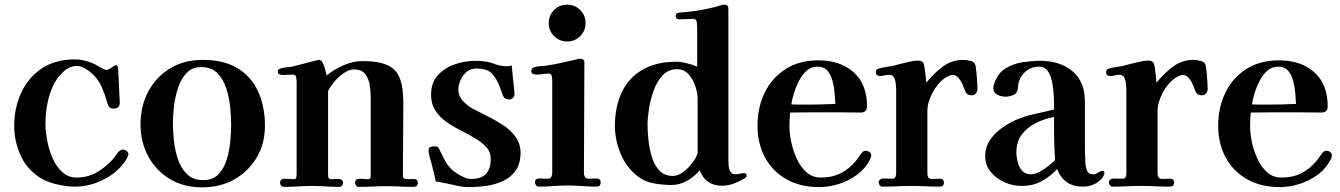

<svg xmlns="http://www.w3.org/2000/svg" viewBox="-20 -799 5750 824"><path d="M531 -137Q531 -133 529 -129Q527 -125 525 -120Q504 -83 468 -55.5Q432 -28 389 -13Q346 2 302 2Q264 2 219 -9Q174 -20 143 -42Q90 -80 65.5 -138.5Q41 -197 41 -259Q41 -336 71 -401Q101 -466 159 -505Q217 -544 301 -544Q316 -544 331 -541.5Q346 -539 360 -534Q374 -530 387.5 -523Q401 -516 414 -508Q417 -507 425 -503Q433 -499 436 -499Q442 -499 448.5 -502.5Q455 -506 461 -510Q466 -513 469.5 -516Q473 -519 476 -519Q483 -519 484.5 -515Q486 -511 487 -505Q488 -498 488 -487Q488 -476 489 -466Q490 -441 491.5 -410.5Q493 -380 494 -362Q495 -349 489 -341Q483 -333 467 -333Q456 -333 450.5 -338Q445 -343 442 -353Q432 -389 417.5 -423.5Q403 -458 374 -484Q364 -494 345 -505Q326 -516 311 -516Q279 -516 254 -493Q224 -467 206.5 -428Q189 -389 182 -346.5Q175 -304 175 -265Q175 -237 182 -198.5Q189 -160 204.5 -123Q220 -86 246 -61.5Q272 -37 309 -37Q361 -37 404 -64.5Q447 -92 476 -130Q480 -135 482.5 -139.5Q485 -144 489 -148Q494 -152 498 -154.5Q502 -157 508 -157Q516 -157 523.5 -151Q531 -145 531 -137Z M972 -264Q972 -295 968 -337Q964 -379 951.5 -418.5Q939 -458 913.5 -484.5Q888 -511 844 -511Q804 -511 780 -485Q756 -459 743.5 -420Q731 -381 726.5 -341Q722 -301 722 -272Q722 -241 726 -199Q730 -157 743 -117.5Q756 -78 782 -52Q808 -26 852 -26Q894 -26 918 -51.5Q942 -77 953.5 -115.5Q965 -154 968.5 -194.5Q972 -235 972 -264ZM1117 -259Q1117 -183 1082 -123.5Q1047 -64 986.5 -29.5Q926 5 847 5Q768 5 708.5 -31Q649 -67 616 -128.5Q583 -190 583 -265Q583 -343 616 -405.5Q649 -468 709 -505Q769 -542 851 -542Q941 -542 1000 -506Q1059 -470 1088 -406Q1117 -342 1117 -259Z M1773 -14Q1773 3 1754 3Q1725 3 1695 1.5Q1665 0 1636 0Q1608 0 1578.5 1.5Q1549 3 1520 3Q1513 3 1508.5 -2.5Q1504 -8 1504 -14Q1504 -32 1523 -32Q1532 -32 1541 -31Q1550 -30 1559 -30Q1571 -30 1571 -42V-378Q1571 -403 1567 -431.5Q1563 -460 1548 -480.5Q1533 -501 1499 -501Q1478 -501 1455 -485Q1432 -469 1414 -447.5Q1396 -426 1388 -408V-53Q1388 -46 1389.5 -38Q1391 -30 1401 -30Q1409 -30 1417.5 -30.5Q1426 -31 1434 -31Q1440 -31 1446 -27Q1452 -23 1452 -16Q1452 3 1433 3Q1405 3 1377 1Q1349 -1 1321 -1Q1290 -1 1259.5 1Q1229 3 1198 3Q1191 3 1186.5 -2.5Q1182 -8 1182 -14Q1182 -32 1201 -32Q1210 -32 1219 -31Q1228 -30 1237 -30Q1249 -30 1251 -35.5Q1253 -41 1253 -53V-447Q1253 -457 1251 -468Q1249 -479 1235 -479Q1225 -479 1215.5 -478Q1206 -477 1196 -477Q1189 -477 1180.5 -479.5Q1172 -482 1172 -491Q1172 -498 1176.5 -501.5Q1181 -505 1187 -506Q1197 -509 1208 -510Q1219 -511 1229 -512Q1237 -514 1255 -518.5Q1273 -523 1293.5 -528.5Q1314 -534 1330 -538Q1346 -542 1349 -542Q1359 -542 1365.5 -528.5Q1372 -515 1376 -499Q1380 -483 1382 -475Q1411 -500 1453.5 -518.5Q1496 -537 1535 -537Q1603 -537 1641.5 -520Q1680 -503 1695.5 -464Q1711 -425 1711 -359Q1711 -281 1710 -203Q1709 -125 1709 -47Q1709 -34 1717 -32Q1725 -30 1735 -30Q1740 -30 1745.5 -30.5Q1751 -31 1756 -31Q1773 -31 1773 -14Z M2214 -144Q2214 -98 2194.5 -69Q2175 -40 2142.5 -24Q2110 -8 2071 -2Q2032 4 1993 4Q1969 4 1943.5 -1.5Q1918 -7 1895 -12Q1884 -14 1872.5 -16.5Q1861 -19 1850 -20Q1847 -37 1839.5 -67.5Q1832 -98 1824 -125Q1819 -145 1819 -153Q1819 -164 1826 -167.5Q1833 -171 1843 -171Q1851 -171 1856 -169.5Q1861 -168 1864 -161Q1876 -136 1886.5 -115.5Q1897 -95 1915 -75Q1924 -66 1939 -56Q1954 -46 1971 -38.5Q1988 -31 2001 -31Q2045 -31 2065.5 -52.5Q2086 -74 2086 -117Q2086 -147 2066.5 -168Q2047 -189 2018 -206Q1990 -223 1957 -239.5Q1924 -256 1895.5 -276Q1867 -296 1848.5 -324.5Q1830 -353 1830 -393Q1830 -444 1859 -476Q1888 -508 1932 -523Q1976 -538 2022 -538Q2042 -538 2063 -535Q2084 -532 2103 -524Q2111 -521 2125 -518Q2139 -515 2146 -515Q2154 -515 2161.5 -515Q2169 -515 2176 -519Q2178 -499 2180.5 -473.5Q2183 -448 2185.5 -426.5Q2188 -405 2188 -396Q2188 -386 2181.5 -379Q2175 -372 2164 -372Q2145 -372 2138.5 -388.5Q2132 -405 2123 -431Q2113 -458 2093 -481.5Q2073 -505 2024 -505Q1999 -505 1982 -490Q1965 -475 1956 -454.5Q1947 -434 1947 -415Q1947 -387 1966.5 -366Q1986 -345 2008 -333Q2035 -319 2070 -301.5Q2105 -284 2136 -264Q2171 -242 2192.5 -212Q2214 -182 2214 -144Z M2558 -15Q2558 2 2539 2Q2509 2 2477.5 -0.5Q2446 -3 2416 -3Q2386 -3 2354 -0.5Q2322 2 2292 2Q2285 2 2280.5 -4Q2276 -10 2276 -16Q2276 -33 2294 -33Q2303 -33 2312.5 -32.5Q2322 -32 2331 -32Q2342 -32 2346 -40Q2350 -48 2350 -56V-454Q2350 -462 2348 -472.5Q2346 -483 2335 -483Q2322 -483 2308 -481Q2294 -479 2280 -479Q2273 -479 2266.5 -482Q2260 -485 2260 -493Q2260 -508 2275 -511Q2286 -514 2298.5 -515Q2311 -516 2322 -517Q2357 -522 2390.5 -529.5Q2424 -537 2458 -545Q2461 -546 2464 -546.5Q2467 -547 2470 -547Q2477 -547 2482.5 -543.5Q2488 -540 2488 -532Q2488 -414 2487 -294.5Q2486 -175 2486 -56Q2486 -47 2490.5 -39.5Q2495 -32 2506 -32Q2515 -32 2523.5 -32.5Q2532 -33 2541 -33Q2558 -33 2558 -15ZM2493 -700Q2493 -667 2470 -644Q2447 -621 2414 -621Q2381 -621 2358 -644Q2335 -667 2335 -700Q2335 -733 2358 -756Q2381 -779 2414 -779Q2447 -779 2470 -756Q2493 -733 2493 -700Z M2974 -374Q2974 -398 2964.5 -428Q2955 -458 2935.5 -480Q2916 -502 2885 -502Q2848 -502 2823.5 -475.5Q2799 -449 2785 -409.5Q2771 -370 2765 -330.5Q2759 -291 2759 -264Q2759 -239 2762.5 -202Q2766 -165 2776.5 -128.5Q2787 -92 2809 -68Q2831 -44 2868 -44Q2888 -44 2907.5 -57.5Q2927 -71 2942.5 -89Q2958 -107 2966 -122Q2966 -123 2970 -131.5Q2974 -140 2974 -141ZM3184 -47Q3184 -40 3181 -37.5Q3178 -35 3173 -32Q3151 -19 3127.5 -10.5Q3104 -2 3078 -2Q3008 -2 2983 -68Q2963 -43 2930 -24Q2897 -5 2862 -5Q2830 -5 2792 -11Q2754 -17 2727 -35Q2672 -73 2645.5 -134.5Q2619 -196 2619 -259Q2619 -340 2648 -402Q2677 -464 2736 -499Q2795 -534 2883 -534Q2903 -534 2928.5 -527.5Q2954 -521 2972 -513V-680Q2972 -688 2970.5 -703Q2969 -718 2955 -718L2897 -716Q2890 -715 2885 -719Q2880 -723 2880 -730Q2880 -742 2890.5 -744Q2901 -746 2909 -746Q2931 -748 2952 -750.5Q2973 -753 2994 -757Q3013 -761 3032 -765Q3051 -769 3069 -775Q3074 -777 3078.5 -778Q3083 -779 3088 -779Q3106 -779 3106 -762V-116Q3106 -105 3107 -89.5Q3108 -74 3114.5 -62.5Q3121 -51 3137 -51Q3146 -51 3155 -53.5Q3164 -56 3173 -56Q3184 -56 3184 -47Z M3565 -353Q3564 -371 3562 -398Q3560 -425 3553 -451.5Q3546 -478 3531 -495.5Q3516 -513 3489 -513Q3462 -513 3442.5 -496Q3423 -479 3409.5 -453Q3396 -427 3387.5 -399.5Q3379 -372 3376 -351Q3392 -350 3407.5 -350Q3423 -350 3439 -350Q3502 -350 3565 -353ZM3719 -132Q3719 -128 3717.5 -124Q3716 -120 3714 -115Q3695 -77 3660 -50.5Q3625 -24 3581.5 -10Q3538 4 3496 4Q3414 4 3354.5 -30Q3295 -64 3263 -123.5Q3231 -183 3231 -260Q3231 -337 3261.5 -400.5Q3292 -464 3350.5 -502Q3409 -540 3492 -540Q3587 -540 3644 -488.5Q3701 -437 3701 -343Q3701 -316 3674 -316Q3648 -316 3622 -316.5Q3596 -317 3570 -317Q3521 -317 3471 -317Q3421 -317 3371 -316Q3368 -286 3368 -257Q3368 -226 3376 -188.5Q3384 -151 3400 -116.5Q3416 -82 3441.5 -59.5Q3467 -37 3502 -37Q3552 -37 3589 -56Q3626 -75 3656 -112Q3662 -120 3667 -127.5Q3672 -135 3678 -142Q3682 -147 3685.5 -149.5Q3689 -152 3696 -152Q3704 -152 3711.5 -146.5Q3719 -141 3719 -132Z M4175 -417Q4175 -407 4168.5 -398.5Q4162 -390 4150 -390Q4130 -390 4124 -404Q4119 -417 4112 -434Q4105 -451 4094.5 -464Q4084 -477 4068 -477Q4059 -477 4051 -473Q4043 -469 4035 -464Q4004 -442 3982 -401Q3960 -360 3960 -322V-55Q3960 -31 3979 -31Q3989 -31 3997.5 -31.5Q4006 -32 4013 -32Q4031 -32 4031 -15Q4031 2 4012 2Q3982 2 3952 0.5Q3922 -1 3892 -1Q3861 -1 3830 0.5Q3799 2 3767 2Q3760 2 3755.5 -4Q3751 -10 3751 -16Q3751 -24 3757 -28.5Q3763 -33 3770 -33Q3780 -33 3789.5 -32.5Q3799 -32 3809 -32Q3820 -32 3823 -39.5Q3826 -47 3826 -56V-414Q3826 -424 3824.5 -439Q3823 -454 3817 -466Q3811 -478 3797 -478Q3787 -478 3777.5 -475.5Q3768 -473 3757 -473Q3739 -473 3739 -489Q3739 -502 3752 -505Q3766 -509 3781 -511Q3796 -513 3810 -516Q3825 -520 3845 -525Q3865 -530 3885 -534.5Q3905 -539 3918 -539Q3926 -539 3932.5 -537Q3939 -535 3943 -528Q3946 -523 3948.5 -505.5Q3951 -488 3953 -470Q3955 -452 3955 -444Q3989 -486 4027.5 -514Q4066 -542 4113 -542Q4127 -542 4145.5 -537.5Q4164 -533 4167 -516Q4169 -504 4171 -483Q4173 -462 4174 -443Q4175 -424 4175 -417Z M4508 -112Q4505 -159 4504 -205Q4503 -251 4504 -297Q4464 -290 4426.5 -271.5Q4389 -253 4365.5 -222Q4342 -191 4342 -145Q4342 -126 4347.5 -104Q4353 -82 4366.5 -66.5Q4380 -51 4404 -51Q4421 -51 4441 -61.5Q4461 -72 4479 -86.5Q4497 -101 4508 -112ZM4720 -56Q4720 -52 4716.5 -45Q4713 -38 4710 -34Q4677 2 4627 2Q4546 2 4517 -73Q4484 -39 4448 -20Q4412 -1 4364 -1Q4328 -1 4292 -16.5Q4256 -32 4232 -61Q4208 -90 4208 -128Q4208 -166 4227.5 -196Q4247 -226 4277.5 -248Q4308 -270 4339 -284Q4378 -301 4420.5 -310Q4463 -319 4504 -329Q4504 -346 4503 -376.5Q4502 -407 4497 -438.5Q4492 -470 4478.5 -491.5Q4465 -513 4439 -513Q4408 -513 4385 -495Q4362 -477 4353 -449Q4350 -440 4349.5 -431Q4349 -422 4347 -413Q4344 -397 4327 -390.5Q4310 -384 4296 -384Q4277 -384 4260 -392.5Q4243 -401 4243 -422Q4243 -430 4245.5 -437Q4248 -444 4251 -451Q4267 -489 4298.5 -507.5Q4330 -526 4369.5 -532Q4409 -538 4445 -538Q4529 -538 4582.5 -493.5Q4636 -449 4636 -363Q4636 -320 4636 -276.5Q4636 -233 4636 -189Q4636 -166 4636.5 -143.5Q4637 -121 4638 -98Q4639 -83 4645 -67Q4651 -51 4670 -51Q4678 -51 4684 -53.5Q4690 -56 4696 -60Q4700 -62 4703.5 -64Q4707 -66 4711 -66Q4720 -66 4720 -56Z M5163 -417Q5163 -407 5156.5 -398.5Q5150 -390 5138 -390Q5118 -390 5112 -404Q5107 -417 5100 -434Q5093 -451 5082.5 -464Q5072 -477 5056 -477Q5047 -477 5039 -473Q5031 -469 5023 -464Q4992 -442 4970 -401Q4948 -360 4948 -322V-55Q4948 -31 4967 -31Q4977 -31 4985.5 -31.5Q4994 -32 5001 -32Q5019 -32 5019 -15Q5019 2 5000 2Q4970 2 4940 0.5Q4910 -1 4880 -1Q4849 -1 4818 0.5Q4787 2 4755 2Q4748 2 4743.5 -4Q4739 -10 4739 -16Q4739 -24 4745 -28.5Q4751 -33 4758 -33Q4768 -33 4777.5 -32.5Q4787 -32 4797 -32Q4808 -32 4811 -39.5Q4814 -47 4814 -56V-414Q4814 -424 4812.5 -439Q4811 -454 4805 -466Q4799 -478 4785 -478Q4775 -478 4765.5 -475.5Q4756 -473 4745 -473Q4727 -473 4727 -489Q4727 -502 4740 -505Q4754 -509 4769 -511Q4784 -513 4798 -516Q4813 -520 4833 -525Q4853 -530 4873 -534.5Q4893 -539 4906 -539Q4914 -539 4920.5 -537Q4927 -535 4931 -528Q4934 -523 4936.5 -505.5Q4939 -488 4941 -470Q4943 -452 4943 -444Q4977 -486 5015.5 -514Q5054 -542 5101 -542Q5115 -542 5133.5 -537.5Q5152 -533 5155 -516Q5157 -504 5159 -483Q5161 -462 5162 -443Q5163 -424 5163 -417Z M5542 -353Q5541 -371 5539 -398Q5537 -425 5530 -451.5Q5523 -478 5508 -495.5Q5493 -513 5466 -513Q5439 -513 5419.5 -496Q5400 -479 5386.5 -453Q5373 -427 5364.5 -399.5Q5356 -372 5353 -351Q5369 -350 5384.5 -350Q5400 -350 5416 -350Q5479 -350 5542 -353ZM5696 -132Q5696 -128 5694.5 -124Q5693 -120 5691 -115Q5672 -77 5637 -50.5Q5602 -24 5558.5 -10Q5515 4 5473 4Q5391 4 5331.5 -30Q5272 -64 5240 -123.5Q5208 -183 5208 -260Q5208 -337 5238.5 -400.5Q5269 -464 5327.5 -502Q5386 -540 5469 -540Q5564 -540 5621 -488.5Q5678 -437 5678 -343Q5678 -316 5651 -316Q5625 -316 5599 -316.5Q5573 -317 5547 -317Q5498 -317 5448 -317Q5398 -317 5348 -316Q5345 -286 5345 -257Q5345 -226 5353 -188.5Q5361 -151 5377 -116.5Q5393 -82 5418.5 -59.5Q5444 -37 5479 -37Q5529 -37 5566 -56Q5603 -75 5633 -112Q5639 -120 5644 -127.5Q5649 -135 5655 -142Q5659 -147 5662.5 -149.5Q5666 -152 5673 -152Q5681 -152 5688.5 -146.5Q5696 -141 5696 -132Z"/></svg>

Font: Kaisei Tokumin ExtraBold
Style: Regular
Weight: 800
Designer: Font-Kai, 金井和夫
Foundry: KAZUO KANAI
Version: Version 5.003